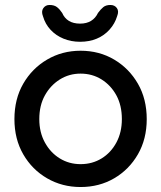

<svg xmlns="http://www.w3.org/2000/svg" viewBox="-20 -742 648 772"><path d="M570 -263Q570 -183 534.5 -121.5Q499 -60 439 -25Q379 10 304 10Q230 10 169.5 -25Q109 -60 73.5 -121.5Q38 -183 38 -263Q38 -344 73.5 -405.5Q109 -467 169.5 -502.5Q230 -538 304 -538Q379 -538 439 -502.5Q499 -467 534.5 -405.5Q570 -344 570 -263ZM470 -263Q470 -318 448 -358.5Q426 -399 388.5 -422.5Q351 -446 304 -446Q258 -446 220.5 -422.5Q183 -399 160.5 -358.5Q138 -318 138 -263Q138 -210 160.5 -169Q183 -128 220.5 -105Q258 -82 304 -82Q351 -82 388.5 -105Q426 -128 448 -169Q470 -210 470 -263ZM302 -574Q266 -574 235.5 -586.5Q205 -599 183.5 -622Q162 -645 153 -676Q145 -696 154 -709Q163 -722 179 -722Q198 -722 209 -713.5Q220 -705 230 -690Q239 -669 257 -658Q275 -647 302 -647Q328 -647 346 -658Q364 -669 374 -690Q385 -705 395.5 -713.5Q406 -722 424 -722Q441 -722 450 -709.5Q459 -697 451 -677Q442 -647 420.5 -623Q399 -599 369 -586.5Q339 -574 302 -574Z"/></svg>

Font: Quicksand SemiBold
Style: Regular
Weight: 600
Designer: Andrew Paglinawan
Foundry: Andrew Paglinawan
Version: Version 3.004